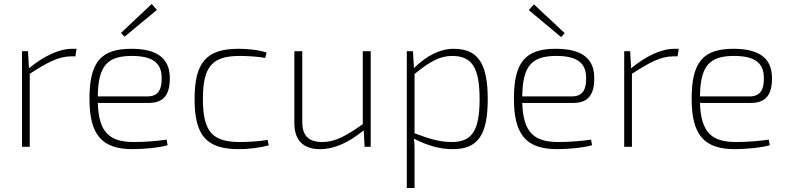

<svg xmlns="http://www.w3.org/2000/svg" viewBox="-20 -740 3972 968"><path d="M346 -494C276 -494 203 -458 126 -396L121 -482H91V0H130V-368C217 -424 274 -456 340 -456H360L366 -494Z M771 -690 745 -720 590 -574 608 -555ZM655 -24C533 -24 478 -71 473 -221H730C808 -221 838 -266 836 -352C834 -446 772 -494 642 -494C491 -494 431 -429 431 -243C431 -59 494 12 650 12C703 12 789 4 825 -8L820 -36C779 -30 717 -24 655 -24ZM644 -458C745 -458 794 -426 795 -350C797 -291 779 -254 724 -254H473C475 -406 519 -458 644 -458Z M1183 -494C1022 -494 961 -427 961 -241C961 -55 1022 12 1184 12C1234 12 1289 5 1335 -7L1329 -35C1284 -26 1218 -24 1190 -24C1053 -24 1003 -73 1003 -241C1003 -409 1053 -458 1190 -458C1223 -458 1280 -455 1317 -448L1324 -475C1281 -490 1221 -494 1183 -494Z M1809 -482V-114C1725 -55 1670 -24 1605 -24C1536 -24 1503 -56 1504 -128V-482H1464V-120C1464 -33 1508 12 1594 12C1665 12 1736 -20 1814 -83L1818 0H1849V-482Z M2267 -494C2199 -494 2132 -460 2067 -397L2062 -482H2031V208H2070V53C2070 19 2071 -6 2067 -41C2134 -6 2198 12 2262 12C2388 12 2439 -57 2439 -240C2439 -419 2391 -494 2267 -494ZM2257 -24C2197 -24 2145 -40 2070 -68V-367C2147 -430 2199 -458 2259 -458C2359 -458 2398 -400 2398 -240C2398 -79 2358 -24 2257 -24Z M2827 -573 2672 -718 2646 -689 2809 -553ZM2795 -24C2673 -24 2618 -71 2613 -221H2870C2948 -221 2978 -266 2976 -352C2974 -446 2912 -494 2782 -494C2631 -494 2571 -429 2571 -243C2571 -59 2634 12 2790 12C2843 12 2929 4 2965 -8L2960 -36C2919 -30 2857 -24 2795 -24ZM2784 -458C2885 -458 2934 -426 2935 -350C2937 -291 2919 -254 2864 -254H2613C2615 -406 2659 -458 2784 -458Z M3382 -494C3312 -494 3239 -458 3162 -396L3157 -482H3127V0H3166V-368C3253 -424 3310 -456 3376 -456H3396L3402 -494Z M3691 -24C3569 -24 3514 -71 3509 -221H3766C3844 -221 3874 -266 3872 -352C3870 -446 3808 -494 3678 -494C3527 -494 3467 -429 3467 -243C3467 -59 3530 12 3686 12C3739 12 3825 4 3861 -8L3856 -36C3815 -30 3753 -24 3691 -24ZM3680 -458C3781 -458 3830 -426 3831 -350C3833 -291 3815 -254 3760 -254H3509C3511 -406 3555 -458 3680 -458Z"/></svg>

Font: Exo 2 Extra Light
Style: Regular
Weight: 250
Designer: Natanael Gama
Version: Version 1.001;PS 001.001;hotconv 1.0.88;makeotf.lib2.5.64775